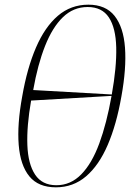

<svg xmlns="http://www.w3.org/2000/svg" viewBox="-20 -791 567 821"><path d="M219 10Q144 10 105.5 -37Q67 -84 60 -171.5Q53 -259 75 -379Q96 -500 134 -588Q172 -676 227.5 -723.5Q283 -771 358 -771Q432 -771 470 -723Q508 -675 514.5 -587Q521 -499 499 -378Q478 -258 440.5 -171Q403 -84 348 -37Q293 10 219 10ZM458 -387Q479 -504 477 -588Q475 -672 445.5 -716.5Q416 -761 355 -761Q294 -761 249 -717.5Q204 -674 172.5 -594Q141 -514 122 -406ZM221 1Q282 1 327.5 -45.5Q373 -92 404.5 -177.5Q436 -263 457 -381L113 -361Q94 -252 97 -171Q100 -90 130 -44.5Q160 1 221 1Z"/></svg>

Font: Noto Serif Display ExtraLight
Style: Italic
Weight: 200
Italic angle: -12°
Designer: Monotype Design Team
Foundry: Monotype Imaging Inc.
Version: Version 2.009